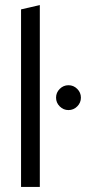

<svg xmlns="http://www.w3.org/2000/svg" viewBox="-20 -737 339 757"><path d="M63 0V-700L137 -717V0ZM250 -303Q230 -303 215.5 -317.5Q201 -332 201 -352Q201 -372 215.5 -386.5Q230 -401 250 -401Q270 -401 284.5 -386.5Q299 -372 299 -352Q299 -332 284.5 -317.5Q270 -303 250 -303Z"/></svg>

Font: Red Hat Display Variable
Style: Regular
Weight: 400
Designer: Pentagram, MCKL
Foundry: Pentagram, MCKL
Version: Version 1.021